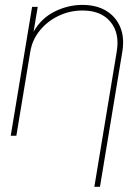

<svg xmlns="http://www.w3.org/2000/svg" viewBox="-20 -543 562 768"><path d="M101.1 -335.9 45.4 0H22.9L108.4 -515.6H130.9L114.3 -416Q144.5 -469.7 198.2 -496.6Q252 -523.4 309.6 -523.4Q365.7 -523.4 404.8 -499.8Q443.8 -476.1 461.2 -434.1Q478.5 -392.1 469.2 -335.9L379.9 204.1H357.4L446.8 -335.9Q459.5 -410.2 421.9 -455.6Q384.3 -501 310.1 -501Q259.3 -501 214.6 -479.7Q169.9 -458.5 139.4 -421.1Q108.9 -383.8 101.1 -335.9Z"/></svg>

Font: Inter Display Thin
Style: Italic
Weight: 100
Italic angle: -9.39999°
Designer: Rasmus Andersson
Foundry: rsms
Version: Version 4.000;git-a52131595